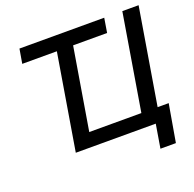

<svg xmlns="http://www.w3.org/2000/svg" viewBox="-149 -882 1206 1192"><g transform="rotate(-20 453.5 -286.0)"><path d="M85.4 -632.3 101.6 -727.5H661.6L646 -632.3H421.4L331.5 -92.3H675.8L781.2 -727.5H888.7L783.2 -92.3H856.4L813.5 156.2H711.4L737.3 0H209L314 -632.3Z"/></g></svg>

Font: Inter Display Medium
Style: Italic
Weight: 500
Italic angle: -9.39999°
Designer: Rasmus Andersson
Foundry: rsms
Version: Version 4.000;git-a52131595